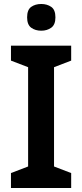

<svg xmlns="http://www.w3.org/2000/svg" viewBox="-20 -943 412 963"><path d="M337 0H35V-75L121 -108V-606L35 -639V-714H337V-639L251 -606V-108L337 -75ZM187 -923Q216 -923 237 -908.5Q258 -894 258 -856Q258 -819 237 -804Q216 -789 187 -789Q157 -789 136.5 -804Q116 -819 116 -856Q116 -894 136.5 -908.5Q157 -923 187 -923Z"/></svg>

Font: Noto Sans Kawi SemiBold
Style: Regular
Weight: 600
Designer: Fadhl Haqq
Version: Version 1.000